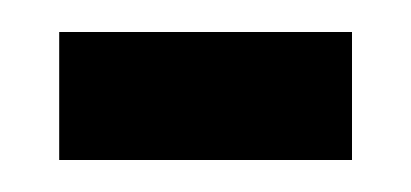

<svg xmlns="http://www.w3.org/2000/svg" viewBox="-20 -326 257 120"><path d="M17 -226V-306H200V-226Z"/></svg>

Font: Bricolage Grotesque Condensed
Style: Regular
Weight: 400
Width: 3
Designer: Mathieu Triay
Foundry: Atelier Triay
Version: Version 1.000;gftools[0.9.30]